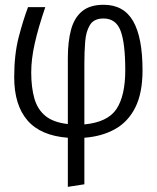

<svg xmlns="http://www.w3.org/2000/svg" viewBox="-20 -554 640 784"><path d="M403 -534.5Q485 -534.5 523.5 -468Q562 -401.5 562 -267Q562 -174 532.5 -115.2Q503 -56.5 449.8 -26.8Q396.5 3 324.5 8.5V198.5L257 209V8.5Q145.5 0 91.8 -62.8Q38 -125.5 38 -238.5Q38 -331.5 56.2 -401.8Q74.5 -472 94.5 -525H165Q136 -440 121.8 -376.2Q107.5 -312.5 107.5 -259Q107.5 -196.5 120.5 -151.5Q133.5 -106.5 166 -80.2Q198.5 -54 257 -47.5V-317Q257 -384.5 270.2 -433.2Q283.5 -482 315.5 -508.2Q347.5 -534.5 403 -534.5ZM402.5 -478.5Q363.5 -478.5 347.2 -452Q331 -425.5 327.8 -383.5Q324.5 -341.5 324.5 -295V-46Q420 -55 455.8 -109.2Q491.5 -163.5 491.5 -267.5Q491.5 -377.5 472.5 -428Q453.5 -478.5 402.5 -478.5Z"/></svg>

Font: Fira Code Light Light
Style: Regular
Weight: 300
Monospace: yes
Version: Version 5.002